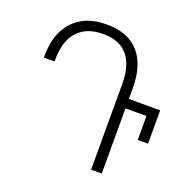

<svg xmlns="http://www.w3.org/2000/svg" viewBox="-128 -852 980 980"><g transform="rotate(20 362.5 -362.0)"><path d="M467 -463Q467 -672 289 -672Q200 -672 151.5 -619.5Q103 -567 103 -465V-455H45V-464Q45 -586 109 -655Q173 -724 289 -724Q406 -724 465.5 -656.5Q525 -589 525 -463V-405H695V-224H639V-354H525V0H467Z"/></g></svg>

Font: Noto Sans Georgian Light
Style: Regular
Weight: 300
Designer: Monotype Design team
Foundry: Monotype Imaging Inc.
Version: Version 1.000